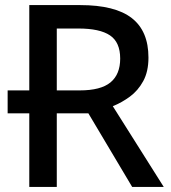

<svg xmlns="http://www.w3.org/2000/svg" viewBox="-20 -734 673 754"><path d="M295 -714Q432 -714 497.5 -663Q563 -612 563 -508Q563 -453 542.5 -415.5Q522 -378 490 -354.5Q458 -331 423 -317L623 0H499L327 -289H203V0H95V-289H10V-379H95V-714ZM288 -622H203V-379H293Q376 -379 414 -410.5Q452 -442 452 -504Q452 -568 412 -595Q372 -622 288 -622Z"/></svg>

Font: Noto Sans Medium
Style: Regular
Weight: 500
Designer: Monotype Design Team
Foundry: Monotype Imaging Inc.
Version: Version 2.007